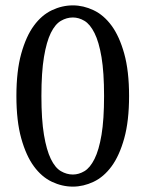

<svg xmlns="http://www.w3.org/2000/svg" viewBox="-20 -679 539 714"><path d="M134 -322Q134 -234 143.5 -177.5Q153 -121 169 -88Q185 -55 206.5 -42.5Q228 -30 251 -30Q273 -30 294 -42.5Q315 -55 331.5 -88Q348 -121 357.5 -177.5Q367 -234 367 -322Q367 -410 357.5 -466.5Q348 -523 331.5 -556Q315 -589 294 -601.5Q273 -614 251 -614Q228 -614 206.5 -601.5Q185 -589 169 -556.5Q153 -524 143.5 -467Q134 -410 134 -322ZM251 -659Q290 -659 328 -641Q366 -623 395 -583.5Q424 -544 442 -479.5Q460 -415 460 -322Q460 -229 442 -164.5Q424 -100 395 -60.5Q366 -21 328 -3Q290 15 251 15Q211 15 173 -3Q135 -21 106 -60.5Q77 -100 59 -164.5Q41 -229 41 -322Q41 -415 59 -479.5Q77 -544 106 -583.5Q135 -623 173 -641Q211 -659 251 -659Z"/></svg>

Font: SourceSerifPro
Style: Book
Weight: 400
Designer: Frank Grießhammer
Foundry: Adobe Systems Incorporated
Version: Version 1.014;PS Version 1.0;hotconv 1.0.73;makeotf.lib2.5.5